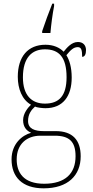

<svg xmlns="http://www.w3.org/2000/svg" viewBox="-20 -786 506 1047"><path d="M210 -616V-606H255C259 -653 266 -706 275 -753V-766H265C249 -727 224 -658 210 -616ZM218 241C350 241 420 171 420 66C420 -22 376 -71 284 -71H219C170 -71 133 -83 133 -126C133 -163 150 -186 171 -205C181 -199 213 -196 228 -196C323 -196 371 -261 371 -363C371 -420 358 -460 342 -485C365 -513 381 -529 404 -529C423 -529 428 -514 428 -476C442 -476 449 -490 449 -513C449 -537 435 -557 405 -557C370 -557 345 -526 327 -504C306 -526 272 -542 228 -542C132 -542 77 -477 77 -367C77 -303 100 -242 149 -215C133 -200 106 -168 106 -131C106 -92 126 -72 150 -62C101 -49 43 -2 43 83C43 179 101 241 218 241ZM225 -221C152 -221 105 -267 105 -364C105 -472 154 -517 225 -517C301 -517 343 -475 343 -365C343 -262 301 -221 225 -221ZM221 216C107 216 71 154 71 83C71 -1 127 -46 200 -46H278C357 -46 392 -15 392 66C392 159 337 216 221 216Z"/></svg>

Font: Noto Serif Sinhala SemiCondensed Thin
Style: Regular
Weight: 100
Width: 4
Designer: Jelle Bosma - Monotype Design Team
Foundry: Monotype Imaging Inc.
Version: Version 2.007